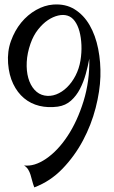

<svg xmlns="http://www.w3.org/2000/svg" viewBox="-20 -814 502 845"><path d="M421.9 -476.6Q419.9 -413.1 400.9 -338.9Q381.8 -264.6 345.2 -195.8Q308.6 -127 254.9 -71.3Q201.2 -15.6 130.9 10.7Q125 -4.9 121.6 -18.6Q118.2 -32.2 114.3 -44.9Q110.4 -57.6 104 -67.9Q97.7 -78.1 85.9 -85.9Q130.9 -80.1 182.6 -115.2Q234.4 -150.4 277.3 -215.3Q320.3 -280.3 347.7 -368.7Q375 -457 373 -555.7Q367.2 -523.4 357.4 -488.3Q347.7 -453.1 332 -422.9Q316.4 -392.6 292.5 -371.1Q268.6 -349.6 234.4 -344.7Q191.4 -338.9 153.3 -348.1Q115.2 -357.4 85.9 -381.8Q56.6 -406.2 38.1 -444.8Q19.5 -483.4 15.6 -535.2Q11.7 -587.9 28.3 -633.8Q44.9 -679.7 73.2 -714.4Q101.6 -749 138.7 -770Q175.8 -791 213.9 -793.9Q268.6 -797.9 308.6 -772.9Q348.6 -748 374.5 -703.1Q400.4 -658.2 412.1 -599.1Q423.8 -540 421.9 -476.6ZM334 -546.9Q339.8 -582 338.4 -615.7Q336.9 -649.4 329.6 -676.3Q322.3 -703.1 309.1 -721.2Q295.9 -739.3 277.3 -745.1Q258.8 -751 235.8 -745.6Q212.9 -740.2 190.4 -725.1Q168 -710 147.5 -684.1Q127 -658.2 114.3 -622.1Q99.6 -580.1 97.7 -541Q95.7 -502 104.5 -470.7Q113.3 -439.5 131.8 -418.9Q150.4 -398.4 175.8 -393.6Q201.2 -388.7 227.1 -398.4Q252.9 -408.2 274.9 -429.7Q296.9 -451.2 312.5 -481.4Q328.1 -511.7 334 -546.9Z"/></svg>

Font: Mystery Quest
Style: Regular
Weight: 400
Designer: Squid
Foundry: Font Diner, Inc DBA Sideshow
Version: Version 1.000